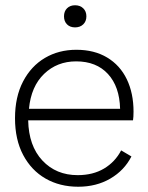

<svg xmlns="http://www.w3.org/2000/svg" viewBox="-20 -699 561 729"><path d="M277 10Q207 10 153 -21Q99 -52 68 -110.5Q37 -169 37 -250Q37 -331 67.5 -389.5Q98 -448 150.5 -479Q203 -510 270 -510Q338 -510 387 -480.5Q436 -451 461.5 -398Q487 -345 487 -275Q487 -265 486.5 -256.5Q486 -248 485 -242H87Q89 -145 141 -89.5Q193 -34 275 -34Q333 -34 375 -59Q417 -84 440 -128L479 -105Q452 -52 399 -21Q346 10 277 10ZM90 -286H436Q434 -370 390 -418Q346 -466 269 -466Q197 -466 147.5 -418.5Q98 -371 90 -286ZM265 -679Q284 -679 296 -667.5Q308 -656 308 -637Q308 -618 296 -606.5Q284 -595 265 -595Q246 -595 234.5 -606.5Q223 -618 223 -637Q223 -656 234.5 -667.5Q246 -679 265 -679Z"/></svg>

Font: Prodigy Sans Light
Style: Regular
Weight: 300
Designer: Wei Huang
Foundry: Wei Huang
Version: Version 1.003; ttfautohint (v1.8.3)